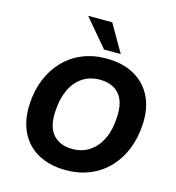

<svg xmlns="http://www.w3.org/2000/svg" viewBox="-134 -1054 1082 1179"><g transform="rotate(15 407.5 -464.5)"><path d="M392 11Q290 11 216 -29.5Q142 -70 105 -145.5Q68 -221 73 -325Q78 -413 107.5 -484.5Q137 -556 187.5 -608Q238 -660 306 -688Q374 -716 457 -716Q560 -716 633.5 -675.5Q707 -635 744.5 -560Q782 -485 776 -382Q771 -293 741.5 -221Q712 -149 661.5 -97Q611 -45 542.5 -17Q474 11 392 11ZM396 -125Q461 -125 508 -157.5Q555 -190 582 -248.5Q609 -307 612 -385Q618 -483 575 -531.5Q532 -580 452 -580Q388 -580 341 -548Q294 -516 267.5 -458Q241 -400 237 -321Q231 -223 274 -174Q317 -125 396 -125ZM428 -765 280 -940H433L534 -765Z"/></g></svg>

Font: Nunito Sans 10pt ExtraBold
Style: Italic
Weight: 800
Italic angle: -9°
Designer: Vernon Adams
Foundry: Vernon Adams
Version: Version 3.101;gftools[0.9.27]